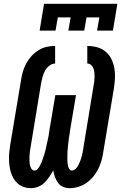

<svg xmlns="http://www.w3.org/2000/svg" viewBox="-20 -975 640 1003"><path d="M345 8Q326 8 309.5 1Q293 -6 283 -20Q273 -34 267 -51Q261 -68 258 -85Q249 -68 237.5 -51Q226 -34 211.5 -20Q197 -6 178.5 1Q160 8 141 8Q122 8 104.5 2Q87 -4 74 -15Q61 -26 51.5 -41.5Q42 -57 37 -74Q32 -91 29.5 -109.5Q27 -128 27 -147Q27 -166 29 -184.5Q31 -203 34 -222L90 -557Q93 -579 99.5 -601Q106 -623 117 -643.5Q128 -664 144.5 -682Q161 -700 181 -712.5Q201 -725 223 -730Q245 -735 268 -735V-643Q252 -643 237.5 -631.5Q223 -620 215 -605Q207 -590 202.5 -574Q198 -558 195 -542L140 -207Q138 -198 137 -189.5Q136 -181 135 -172.5Q134 -164 134 -155.5Q134 -147 134 -138.5Q134 -130 135 -121.5Q136 -113 138.5 -105Q141 -97 146.5 -90.5Q152 -84 161 -84Q170 -84 177 -92.5Q184 -101 188.5 -109.5Q193 -118 197 -127Q201 -136 204 -145.5Q207 -155 210 -164Q213 -173 215.5 -182.5Q218 -192 220 -201Q222 -210 224 -219.5Q226 -229 228 -238Q230 -247 232 -256.5Q234 -266 235.5 -275.5Q237 -285 238 -294L269 -478H377L346 -294Q345 -285 343.5 -275.5Q342 -266 340.5 -256.5Q339 -247 338 -238Q337 -229 336 -219.5Q335 -210 334 -200.5Q333 -191 332.5 -182Q332 -173 332 -163.5Q332 -154 332 -145Q332 -136 332.5 -127Q333 -118 335 -109Q337 -100 342 -92Q347 -84 356 -84Q364 -84 371 -89.5Q378 -95 383 -102Q388 -109 391.5 -116.5Q395 -124 398 -131.5Q401 -139 403.5 -146.5Q406 -154 408 -162Q410 -170 411.5 -177.5Q413 -185 414 -193L469 -528Q471 -539 472.5 -551Q474 -563 474 -574Q474 -585 473 -596.5Q472 -608 468 -618Q464 -628 456 -635.5Q448 -643 436 -643V-735Q463 -735 488 -728Q513 -721 532 -705Q551 -689 562 -666.5Q573 -644 577.5 -618.5Q582 -593 580.5 -566Q579 -539 575 -513L519 -178Q516 -156 509.5 -134Q503 -112 492.5 -91Q482 -70 466.5 -51.5Q451 -33 431.5 -19.5Q412 -6 389.5 1Q367 8 345 8ZM187 -815 210 -955H593L570 -815H487L499 -884H432L420 -815H337L349 -884H282L270 -815Z"/></svg>

Font: Iosevka Curly Slab SmBdExObl
Style: Regular
Weight: 600
Width: 7
Italic angle: -9°
Monospace: yes
Designer: Belleve Invis
Foundry: Belleve Invis
Version: Version 11.1.0; ttfautohint (v1.8.3)